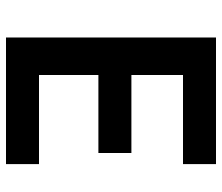

<svg xmlns="http://www.w3.org/2000/svg" viewBox="-70 -670 740 640"><g transform="rotate(90 300.0 -350.0)"><path d="M105 0H527V-110H230V-308H490V-418H230V-590H527V-700H105Z"/></g></svg>

Font: CommitMonoV143 ExtLt
Style: Regular
Weight: 200
Monospace: yes
Designer: Eigil Nikolajsen
Foundry: Eigil Nikolajsen
Version: Version 1.143